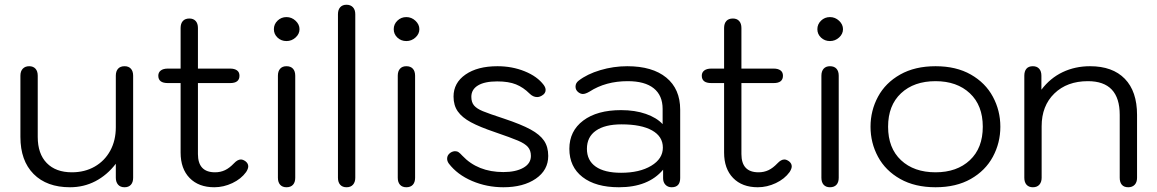

<svg xmlns="http://www.w3.org/2000/svg" viewBox="-20 -779 4876 809"><path d="M66 -202V-460Q66 -479 76 -489.5Q86 -500 103 -500Q120 -500 129.5 -489.5Q139 -479 139 -460V-202Q139 -131 177 -92Q215 -53 283 -53Q337 -53 379 -77Q421 -101 444.5 -144Q468 -187 468 -243V-460Q468 -479 477.5 -489.5Q487 -500 505 -500Q522 -500 531.5 -489.5Q541 -479 541 -460V-30Q541 -11 531.5 -0.5Q522 10 505 10Q487 10 477.5 -1Q468 -12 468 -30V-89Q431 -41 382 -15.5Q333 10 275 10Q177 10 121.5 -46Q66 -102 66 -202Z M1026 -78Q1026 -68 1017 -54Q996 -25 959 -7.5Q922 10 883 10Q817 10 779 -29Q741 -68 741 -136V-429H687Q647 -429 647 -460Q647 -474 657.5 -482Q668 -490 687 -490H741V-661Q741 -680 750.5 -690.5Q760 -701 778 -701Q795 -701 804.5 -690.5Q814 -680 814 -661V-490H950Q968 -490 978.5 -482.5Q989 -475 989 -460Q989 -429 950 -429H814V-130Q814 -53 886 -53Q909 -53 928 -62Q947 -71 966 -91Q981 -107 995 -107Q1004 -107 1015 -99Q1026 -90 1026 -78Z M1134 -656Q1134 -677 1149.5 -692Q1165 -707 1187 -707Q1209 -707 1225.5 -691.5Q1242 -676 1242 -656Q1242 -636 1225.5 -621Q1209 -606 1187 -606Q1165 -606 1149.5 -620.5Q1134 -635 1134 -656ZM1151 -30V-460Q1151 -479 1160.5 -489.5Q1170 -500 1187 -500Q1205 -500 1214.5 -489.5Q1224 -479 1224 -460V-30Q1224 -11 1214.5 -0.5Q1205 10 1187 10Q1170 10 1160.5 -0.5Q1151 -11 1151 -30Z M1404 -30V-719Q1404 -738 1413.5 -748.5Q1423 -759 1440 -759Q1457 -759 1467 -748.5Q1477 -738 1477 -719V-30Q1477 -12 1467.5 -1Q1458 10 1440 10Q1423 10 1413.5 -0.5Q1404 -11 1404 -30Z M1639 -656Q1639 -677 1654.5 -692Q1670 -707 1692 -707Q1714 -707 1730.5 -691.5Q1747 -676 1747 -656Q1747 -636 1730.5 -621Q1714 -606 1692 -606Q1670 -606 1654.5 -620.5Q1639 -635 1639 -656ZM1656 -30V-460Q1656 -479 1665.5 -489.5Q1675 -500 1692 -500Q1710 -500 1719.5 -489.5Q1729 -479 1729 -460V-30Q1729 -11 1719.5 -0.5Q1710 10 1692 10Q1675 10 1665.5 -0.5Q1656 -11 1656 -30Z M1871 -90Q1864 -100 1864 -110Q1864 -120 1869.5 -127.5Q1875 -135 1884 -139Q1892 -142 1897 -142Q1906 -142 1912.5 -137.5Q1919 -133 1928 -123Q1993 -54 2101 -54Q2153 -54 2185 -72Q2217 -90 2217 -122Q2217 -145 2204.5 -159.5Q2192 -174 2162.5 -186.5Q2133 -199 2066 -222Q2001 -244 1964 -264Q1927 -284 1909 -309.5Q1891 -335 1891 -372Q1891 -430 1941.5 -465Q1992 -500 2076 -500Q2138 -500 2191 -478.5Q2244 -457 2271 -421Q2279 -410 2279 -400Q2279 -385 2263 -376Q2253 -370 2243 -370Q2226 -370 2211 -385Q2185 -411 2154 -423.5Q2123 -436 2075 -436Q2022 -436 1994 -419Q1966 -402 1966 -371Q1966 -348 1977.5 -334.5Q1989 -321 2014.5 -310.5Q2040 -300 2104 -279Q2176 -255 2215.5 -233.5Q2255 -212 2272.5 -186Q2290 -160 2290 -122Q2290 -62 2237.5 -26Q2185 10 2101 10Q2031 10 1969 -16.5Q1907 -43 1871 -90Z M2379 -152Q2379 -227 2437.5 -271Q2496 -315 2597 -315Q2656 -315 2701.5 -299Q2747 -283 2772 -256V-320Q2772 -377 2734.5 -407Q2697 -437 2625 -437Q2532 -437 2464 -393Q2447 -383 2436 -383Q2426 -383 2416 -391Q2405 -400 2405 -414Q2405 -429 2418 -439Q2454 -467 2509.5 -483.5Q2565 -500 2623 -500Q2729 -500 2787.5 -452Q2846 -404 2846 -317V-29Q2846 10 2810 10Q2794 10 2784 -0.5Q2774 -11 2774 -28V-64Q2712 10 2588 10Q2490 10 2434.5 -33Q2379 -76 2379 -152ZM2773 -157Q2773 -204 2727.5 -229.5Q2682 -255 2599 -255Q2529 -255 2491 -228.5Q2453 -202 2453 -152Q2453 -103 2490 -77Q2527 -51 2597 -51Q2675 -51 2724 -80.5Q2773 -110 2773 -157Z M3316 -78Q3316 -68 3307 -54Q3286 -25 3249 -7.5Q3212 10 3173 10Q3107 10 3069 -29Q3031 -68 3031 -136V-429H2977Q2937 -429 2937 -460Q2937 -474 2947.5 -482Q2958 -490 2977 -490H3031V-661Q3031 -680 3040.5 -690.5Q3050 -701 3068 -701Q3085 -701 3094.5 -690.5Q3104 -680 3104 -661V-490H3240Q3258 -490 3268.5 -482.5Q3279 -475 3279 -460Q3279 -429 3240 -429H3104V-130Q3104 -53 3176 -53Q3199 -53 3218 -62Q3237 -71 3256 -91Q3271 -107 3285 -107Q3294 -107 3305 -99Q3316 -90 3316 -78Z M3424 -656Q3424 -677 3439.5 -692Q3455 -707 3477 -707Q3499 -707 3515.5 -691.5Q3532 -676 3532 -656Q3532 -636 3515.5 -621Q3499 -606 3477 -606Q3455 -606 3439.5 -620.5Q3424 -635 3424 -656ZM3441 -30V-460Q3441 -479 3450.5 -489.5Q3460 -500 3477 -500Q3495 -500 3504.5 -489.5Q3514 -479 3514 -460V-30Q3514 -11 3504.5 -0.5Q3495 10 3477 10Q3460 10 3450.5 -0.5Q3441 -11 3441 -30Z M3648 -245Q3648 -313 3679.5 -371.5Q3711 -430 3773 -465Q3835 -500 3922 -500Q4009 -500 4070.5 -465Q4132 -430 4163.5 -371.5Q4195 -313 4195 -245Q4195 -177 4163.5 -118.5Q4132 -60 4070.5 -25Q4009 10 3922 10Q3835 10 3773 -25Q3711 -60 3679.5 -118.5Q3648 -177 3648 -245ZM4121 -245Q4121 -335 4066.5 -386Q4012 -437 3922 -437Q3831 -437 3776.5 -386Q3722 -335 3722 -245Q3722 -155 3776.5 -104Q3831 -53 3922 -53Q4012 -53 4066.5 -104Q4121 -155 4121 -245Z M4296 -30V-460Q4296 -479 4305 -489.5Q4314 -500 4332 -500Q4349 -500 4358.5 -489.5Q4368 -479 4368 -460V-401Q4405 -450 4457.5 -475Q4510 -500 4573 -500Q4668 -500 4719.5 -447Q4771 -394 4771 -295V-30Q4771 -11 4761 -0.5Q4751 10 4734 10Q4716 10 4707 -0.5Q4698 -11 4698 -30V-295Q4698 -437 4564 -437Q4476 -437 4422.5 -385Q4369 -333 4369 -247V-30Q4369 -12 4359.5 -1Q4350 10 4332 10Q4315 10 4305.5 -0.5Q4296 -11 4296 -30Z"/></svg>

Font: Kodchasan
Style: Regular
Weight: 400
Version: Version 1.000; ttfautohint (v1.6)